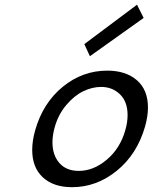

<svg xmlns="http://www.w3.org/2000/svg" viewBox="-20 -776 641 806"><path d="M430.2 -479.5Q508.3 -479.5 554.7 -439.2Q601.1 -398.9 601.1 -324.7Q601.1 -287.6 588.9 -244.6Q555.2 -127.9 470.2 -59.1Q385.3 9.8 282.2 9.8Q204.6 9.8 159.9 -31.5Q115.2 -72.8 115.2 -146.5Q115.2 -186 127.9 -230Q160.6 -344.2 243.7 -411.9Q326.7 -479.5 430.2 -479.5ZM404.3 -411.1Q367.2 -411.1 329.3 -392.8Q291.5 -374.5 258.3 -335.2Q225.1 -295.9 210 -243.2Q200.2 -208.5 200.2 -178.7Q200.2 -125 229.2 -91.8Q258.3 -58.6 310.5 -58.6Q373 -58.6 428.7 -106Q484.4 -153.3 505.9 -229Q515.6 -262.7 515.6 -293Q515.6 -349.1 483.6 -380.1Q451.7 -411.1 404.3 -411.1ZM555.2 -756.3 583 -700.7 357.4 -540 334 -590.8Z"/></svg>

Font: Cantarell
Style: Italic
Weight: 400
Italic angle: -16°
Designer: Dave Crossland
Version: Version 1.004